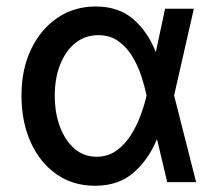

<svg xmlns="http://www.w3.org/2000/svg" viewBox="-20 -573 684 604"><path d="M278.8 11.4H276.3Q208.1 10.7 156.6 -25.7Q105.1 -62.1 76.3 -126.1Q47.6 -190 47.6 -272.7Q47.6 -355.1 77.8 -418.1Q108 -481.2 160.7 -516.9Q213.4 -552.6 280.9 -552.6Q353 -552.6 398.8 -513.1Q444.6 -473.7 469.5 -410.5H470.5L499.3 -545.5H589.8L527.7 -272.7L596.9 0H506L474.4 -133.2H472.7Q446.7 -70 399.5 -29.3Q352.3 11.4 278.8 11.4ZM283.7 -79.9Q319.6 -79.9 346.6 -99.4Q373.6 -119 392.4 -149.1Q411.2 -179.3 423.1 -212.2Q435 -245 440.7 -271.3L441.1 -272.7L440.7 -274.1Q435.4 -300.4 424.9 -332.7Q414.4 -365.1 396.8 -394.5Q379.3 -424 352.8 -443.2Q326.3 -462.4 289.1 -462.4Q248.2 -462.4 217.5 -438Q186.8 -413.7 169.6 -370.7Q152.3 -327.8 152.3 -272Q152.3 -217 168.9 -173.5Q185.4 -130 214.8 -104.9Q244.3 -79.9 283.7 -79.9Z"/></svg>

Font: Linik Sans Medium
Style: Regular
Weight: 500
Designer: Rasmus Andersson (font), Cristiano Sobral (main changes)
Foundry: rsms
Version: Version 3.018;June 1, 2022;FontCreator 14.0.0.2814 64-bit; t